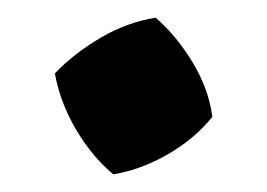

<svg xmlns="http://www.w3.org/2000/svg" viewBox="-20 -192 302 217"><path d="M108 5Q84 -15 66 -45.5Q48 -76 42 -109Q64 -132 94 -149.5Q124 -167 156 -172Q180 -151 198 -121Q216 -91 220 -60Q200 -35 169.5 -17.5Q139 0 108 5Z"/></svg>

Font: Piazzolla
Style: Bold
Weight: 700
Designer: Juan Pablo del Peral
Foundry: Huerta Tipografica
Version: Version 1.330